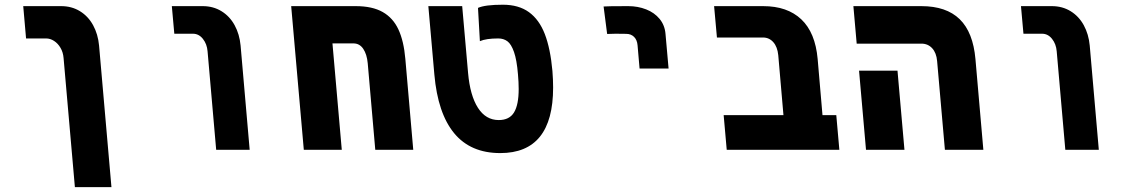

<svg xmlns="http://www.w3.org/2000/svg" viewBox="-20 -635 4840 814"><path d="M175.5 -472H90.5L78.5 -609H239.5Q284 -609 319 -587.5Q354 -566 374.8 -528Q395.5 -490 400 -442L452.5 158.5H297.5L249.5 -389.5Q247.5 -413.5 236.5 -432.2Q225.5 -451 209.2 -461.5Q193 -472 175.5 -472Z M798 -492H719L708.5 -609H839.5Q884 -609 919 -587.5Q954 -566 974.8 -528Q995.5 -490 1000 -442L1038.5 0H896.5L860 -417.5Q857.5 -448.5 840.2 -470.2Q823 -492 798 -492Z M1698.5 -385 1732 0H1571L1539 -367Q1535.5 -405 1520 -428Q1504.5 -451 1478.5 -451H1389.5L1429 0H1268L1214.5 -609H1488Q1558.5 -609 1602.5 -584Q1646.5 -559 1669.2 -510Q1692 -461 1698.5 -385Z M1821.5 -319 1796 -609H1939.5L1964.5 -325Q1973 -230 2006.2 -178Q2039.5 -126 2094.5 -126Q2139.5 -126 2159.2 -158.2Q2179 -190.5 2179 -257.5Q2179 -286 2176 -319.5Q2171 -381 2159.2 -414.5Q2147.5 -448 2131.2 -460Q2115 -472 2092.5 -472Q2041 -472 2014.5 -460.5L2006.5 -601.5Q2036 -615 2112 -615Q2179 -615 2222.5 -583.5Q2266 -552 2289.8 -490.5Q2313.5 -429 2322 -334.5Q2325 -297 2325 -264Q2325 14 2101 14Q1975 14 1905.5 -70.2Q1836 -154.5 1821.5 -319Z M2643.5 -609Q2554 -609 2539 -607.5L2554 -491Q2576 -492 2590 -492L2634.5 -491.5Q2655 -491.5 2668 -478.8Q2681 -466 2683 -443L2691.5 -344.5H2814.5L2801.5 -491Q2798.5 -528 2776.5 -554.8Q2754.5 -581.5 2719.5 -595.2Q2684.5 -609 2643.5 -609Z M3214.5 -476H3019.5L3007.5 -609H3215.5Q3318 -609 3377.2 -553Q3436.5 -497 3446.5 -385L3467 -147H3525.5L3538.5 0H3061L3048 -147H3301.5L3279.5 -401Q3276 -436.5 3258.5 -456.2Q3241 -476 3214.5 -476Z M3886.5 -450H3612L3598 -609H3886Q3992 -609 4048.8 -553.5Q4105.5 -498 4115.5 -384.5L4149 0H3986L3953 -376Q3950 -411 3932 -430.5Q3914 -450 3886.5 -450ZM3622 -335.5H3785L3814.5 0H3651.5Z M4398 -492H4319L4308.5 -609H4439.5Q4484 -609 4519 -587.5Q4554 -566 4574.8 -528Q4595.5 -490 4600 -442L4638.5 0H4496.5L4460 -417.5Q4457.5 -448.5 4440.2 -470.2Q4423 -492 4398 -492Z"/></svg>

Font: JuliaMono Black
Style: Italic
Weight: 900
Italic angle: -9°
Monospace: yes
Designer: cormullion
Foundry: corm
Version: Version 0.057; ttfautohint (v1.8.4)